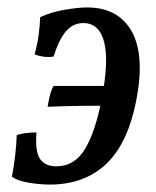

<svg xmlns="http://www.w3.org/2000/svg" viewBox="-20 -487 420 516"><path d="M114 9Q87 9 57 4Q27 -1 12 -12Q17 -38 20.5 -67Q24 -96 25 -124Q46 -131 78 -131Q74 -80 87.5 -60Q101 -40 131 -40Q181 -40 209 -87.5Q237 -135 253 -220Q273 -322 260 -373.5Q247 -425 204 -425Q176 -425 157 -402.5Q138 -380 124 -335Q111 -333 98.5 -334.5Q86 -336 73 -341Q80 -366 83.5 -390.5Q87 -415 88 -441Q119 -455 155 -461Q191 -467 214 -467Q298 -467 334 -402.5Q370 -338 346 -216Q323 -100 264.5 -45.5Q206 9 114 9ZM108 -200Q110 -214 114 -230Q118 -246 124 -256H275L265 -203Q232 -203 195 -202.5Q158 -202 108 -200Z"/></svg>

Font: Vollkorn
Style: Italic
Weight: 400
Italic angle: -11°
Designer: Friedrich Althausen
Foundry: Friedrich Althausen
Version: Version 5.001